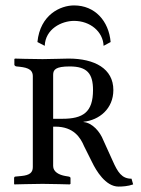

<svg xmlns="http://www.w3.org/2000/svg" viewBox="-20 -678 521 708"><path d="M362 -509 388 -523C381 -601 330 -658 253 -658C203 -658 128 -624 118 -523L145 -509C147 -571 207 -601 253 -601C313 -601 360 -561 362 -509ZM323 -346C323 -264 286 -240 210 -240H176V-402C176 -421 185 -433 237 -433C301 -433 323 -407 323 -346ZM101 -62C101 -42 90 -32 59 -29L38 -27C34 -27 32 -25 32 -21V0L33 2C33 2 109 0 137 0C167 0 237 2 237 2L240 0V-21C240 -25 237 -26 233 -27L221 -29C198 -33 176 -44 176 -66V-211H184C252 -211 277 -170 290 -139L320 -79C334 -50 369 10 417 10C430 10 452 9 471 2L465 -19C429 -19 414 -43 395 -86L361 -161C349 -192 321 -225 288 -228V-229C346 -235 398 -277 398 -346C398 -425 329 -462 233 -462C208 -462 174 -460 137 -460C97 -460 35 -462 35 -462L33 -460V-439C33 -437 37 -433 41 -433C74 -430 101 -426 101 -397Z"/></svg>

Font: Linux Libertine O C
Style: Regular
Weight: 400
Designer: Philipp H. Poll
Foundry: Philipp H. Poll
Version: Version 4.0.3